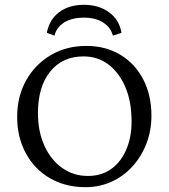

<svg xmlns="http://www.w3.org/2000/svg" viewBox="-20 -774 705 803"><path d="M337.9 8.8Q253.9 8.8 189.5 -28.3Q125 -65.4 88.4 -132.3Q51.8 -199.2 51.8 -285.2Q51.8 -371.1 89.4 -438Q127 -504.9 192.4 -543.5Q257.8 -582 340.8 -582Q421.9 -582 483.4 -544.9Q544.9 -507.8 579.1 -441.9Q613.3 -376 613.3 -290Q613.3 -227.5 592.3 -173.3Q571.3 -119.1 534.2 -78.1Q497.1 -37.1 446.8 -14.2Q396.5 8.8 337.9 8.8ZM347.7 -38.1Q403.3 -38.1 443.8 -66.4Q484.4 -94.7 507.3 -146.5Q530.3 -198.2 530.3 -266.6Q530.3 -347.7 504.9 -408.2Q479.5 -468.8 434.6 -503.4Q389.6 -538.1 329.1 -538.1Q241.2 -538.1 189.9 -474.6Q138.7 -411.1 138.7 -300.8Q138.7 -224.6 165.5 -165Q192.4 -105.5 239.7 -71.8Q287.1 -38.1 347.7 -38.1ZM208 -625 175.8 -636.7Q186.5 -692.4 227.5 -723.1Q268.6 -753.9 331.1 -753.9Q392.6 -753.9 435.5 -723.1Q478.5 -692.4 488.3 -636.7L452.1 -625Q443.4 -659.2 411.6 -679.7Q379.9 -700.2 331.1 -700.2Q280.3 -700.2 248 -679.7Q215.8 -659.2 208 -625Z"/></svg>

Font: Crimson Pro Light
Style: Regular
Weight: 300
Designer: Jacques Le Bailly
Foundry: Baron von Fonthausen
Version: Version 1.003